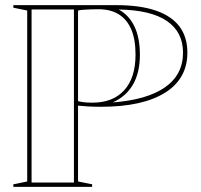

<svg xmlns="http://www.w3.org/2000/svg" viewBox="-20 -728 782 748"><path d="M432 -708Q525 -708 586.5 -687Q648 -666 679 -625Q710 -584 710 -523Q710 -421 622.5 -366.5Q535 -312 373 -312Q344 -312 320 -313.5Q296 -315 278 -317V-336Q299 -328 340 -328Q420 -328 464 -376.5Q508 -425 508 -515Q508 -574 491.5 -613Q475 -652 443 -672Q411 -692 364 -692Q353 -692 336 -691.5Q319 -691 305 -690Q291 -689 284 -687V-21L339 -10V0H32V-10L86 -21V-687L32 -698V-708ZM103 -17H268V-691H103ZM419 -329Q553 -339 623 -388Q693 -437 693 -523Q693 -603 630.5 -646Q568 -689 442 -691Q482 -670 503.5 -625.5Q525 -581 525 -515Q525 -445 498 -398.5Q471 -352 419 -329Z"/></svg>

Font: Kalnia Glaze Thin SemiBold
Style: Regular
Weight: 600
Version: Version 1.110